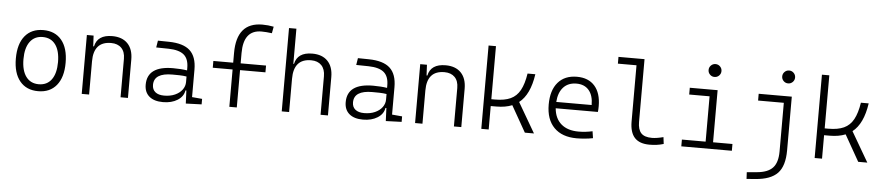

<svg xmlns="http://www.w3.org/2000/svg" viewBox="-50 -1096 7717 1681"><g transform="rotate(5 3808.5 -255.0)"><path d="M293 9.8Q189.5 9.8 131.8 -60.5Q74.2 -130.9 74.2 -258.8Q74.2 -387.2 131.8 -457.3Q189.5 -527.3 293 -527.3Q396.5 -527.3 454.1 -457.3Q511.7 -387.2 511.7 -258.8Q511.7 -130.9 454.1 -60.5Q396.5 9.8 293 9.8ZM293 -51.3Q365.7 -51.3 405.3 -105.5Q444.8 -159.7 444.8 -258.8Q444.8 -357.9 405.3 -412.1Q365.7 -466.3 293 -466.3Q220.7 -466.3 180.9 -412.1Q141.1 -357.9 141.1 -258.8Q141.1 -159.7 180.9 -105.5Q220.7 -51.3 293 -51.3Z M1017.1 0V-338.4Q1017.1 -399.9 984.4 -433.1Q951.7 -466.3 893.6 -466.3Q740.7 -466.3 740.7 -292.5V0H675.8V-517.6H734.9L739.7 -423.8H746.6Q768.6 -527.3 898.9 -527.3Q986.3 -527.3 1034.2 -477.5Q1082 -427.7 1082 -336.9V0Z M1590.8 4.9 1585.9 -109.4H1578.1Q1569.3 -55.2 1517.6 -22.7Q1465.8 9.8 1390.1 9.8Q1312 9.8 1269.3 -26.6Q1226.6 -63 1226.6 -129.4Q1226.6 -293.9 1453.6 -293.9Q1488.3 -293.9 1519.8 -291.7Q1551.3 -289.6 1576.7 -285.2V-307.1Q1576.7 -386.2 1534.2 -422.1Q1491.7 -458 1399.9 -460L1290 -461.9L1299.8 -522.5L1396.5 -521Q1523.4 -519 1582 -465.1Q1640.6 -411.1 1640.6 -297.4V-56.2L1729.5 -48.3V0ZM1576.7 -231.4Q1547.9 -236.3 1514.9 -237.1Q1481.9 -237.8 1451.7 -237.8Q1290.5 -237.8 1290.5 -133.3Q1290.5 -92.3 1317.9 -70.1Q1345.2 -47.9 1395.5 -47.9Q1449.7 -47.9 1490.5 -66.2Q1531.2 -84.5 1554 -115.2Q1576.7 -146 1576.7 -182.6Z M1973.1 0V-328.1H1798.8V-387.7H1973.1V-473.6Q1973.1 -742.2 2199.2 -742.2Q2250.5 -742.2 2298.8 -732.4L2288.1 -674.3Q2235.4 -681.2 2196.3 -681.2Q2038.6 -681.2 2038.6 -478.5V-387.7H2261.7V-328.1H2038.6V0Z M2774.9 0V-338.4Q2774.9 -400.9 2742.2 -434.6Q2709.5 -468.3 2651.4 -468.3Q2498.5 -468.3 2498.5 -292.5V0H2433.6V-732.4H2498.5V-423.8H2504.4Q2526.4 -527.3 2656.7 -527.3Q2744.1 -527.3 2792 -477.5Q2839.8 -427.7 2839.8 -336.9V0Z M3348.6 4.9 3343.8 -109.4H3335.9Q3327.1 -55.2 3275.4 -22.7Q3223.6 9.8 3147.9 9.8Q3069.8 9.8 3027.1 -26.6Q2984.4 -63 2984.4 -129.4Q2984.4 -293.9 3211.4 -293.9Q3246.1 -293.9 3277.6 -291.7Q3309.1 -289.6 3334.5 -285.2V-307.1Q3334.5 -386.2 3292 -422.1Q3249.5 -458 3157.7 -460L3047.9 -461.9L3057.6 -522.5L3154.3 -521Q3281.2 -519 3339.8 -465.1Q3398.4 -411.1 3398.4 -297.4V-56.2L3487.3 -48.3V0ZM3334.5 -231.4Q3305.7 -236.3 3272.7 -237.1Q3239.7 -237.8 3209.5 -237.8Q3048.3 -237.8 3048.3 -133.3Q3048.3 -92.3 3075.7 -70.1Q3103 -47.9 3153.3 -47.9Q3207.5 -47.9 3248.3 -66.2Q3289.1 -84.5 3311.8 -115.2Q3334.5 -146 3334.5 -182.6Z M3946.8 0V-338.4Q3946.8 -399.9 3914.1 -433.1Q3881.3 -466.3 3823.2 -466.3Q3670.4 -466.3 3670.4 -292.5V0H3605.5V-517.6H3664.6L3669.4 -423.8H3676.3Q3698.2 -527.3 3828.6 -527.3Q3916 -527.3 3963.9 -477.5Q4011.7 -427.7 4011.7 -336.9V0Z M4187.5 0V-732.4H4252.4V-266.1H4285.6Q4368.2 -266.1 4421.1 -290.5Q4474.1 -314.9 4504.4 -370.4Q4534.7 -425.8 4548.8 -517.6H4617.2Q4590.8 -335.9 4497.1 -263.2L4650.4 0H4570.3L4439.9 -230Q4381.3 -206.1 4300.3 -206.1H4252.4V0Z M5025.9 9.8Q4897.5 9.8 4827.1 -61.5Q4756.8 -132.8 4756.8 -263.7Q4756.8 -389.2 4816.2 -458.3Q4875.5 -527.3 4982.9 -527.3Q5083.5 -527.3 5138.9 -464.8Q5194.3 -402.3 5194.3 -287.1Q5194.3 -256.8 5191.4 -236.3H4820.8Q4828.6 -147 4884.8 -98.6Q4940.9 -50.3 5037.6 -50.3Q5098.1 -50.3 5159.7 -64L5168.9 -3.9Q5134.8 2.9 5097.7 6.3Q5060.5 9.8 5025.9 9.8ZM4820.8 -292H5131.8Q5131.8 -376 5093 -421.6Q5054.2 -467.3 4983.9 -467.3Q4911.6 -467.3 4869.1 -421.4Q4826.7 -375.5 4820.8 -292Z M5666.5 9.8Q5578.1 9.8 5535.4 -36.6Q5492.7 -83 5492.7 -179.2V-672.9H5329.1V-732.4H5558.1V-180.7Q5558.1 -114.7 5586.9 -83Q5615.7 -51.3 5682.6 -51.3Q5722.2 -51.3 5782.7 -66.9L5790 -7.3Q5758.3 2 5729 5.9Q5699.7 9.8 5666.5 9.8Z M5945.3 0V-59.6H6153.8V-458H5974.6V-517.6H6219.2V-59.6H6389.6V0ZM6181.6 -630.4Q6158.2 -630.4 6141.6 -647Q6125 -663.6 6125 -687Q6125 -710.4 6141.6 -727.1Q6158.2 -743.7 6181.6 -743.7Q6205.1 -743.7 6221.7 -727.1Q6238.3 -710.4 6238.3 -687Q6238.3 -663.6 6221.7 -647Q6205.1 -630.4 6181.6 -630.4Z M6539.1 234.4 6536.1 175.8 6626 167.5Q6720.7 159.2 6763.4 113Q6806.2 66.9 6806.2 -30.3V-458H6580.1V-517.6H6871.1V-45.9Q6871.1 92.3 6810.8 155.3Q6750.5 218.3 6616.2 228.5ZM6828.6 -630.4Q6805.2 -630.4 6788.6 -647Q6772 -663.6 6772 -687Q6772 -710.4 6788.6 -727.1Q6805.2 -743.7 6828.6 -743.7Q6852.1 -743.7 6868.7 -727.1Q6885.3 -710.4 6885.3 -687Q6885.3 -663.6 6868.7 -647Q6852.1 -630.4 6828.6 -630.4Z M7117.2 0V-732.4H7182.1V-266.1H7215.3Q7297.9 -266.1 7350.8 -290.5Q7403.8 -314.9 7434.1 -370.4Q7464.4 -425.8 7478.5 -517.6H7546.9Q7520.5 -335.9 7426.8 -263.2L7580.1 0H7500L7369.6 -230Q7311 -206.1 7230 -206.1H7182.1V0Z"/></g></svg>

Font: CaskaydiaCove NFP Light
Style: Regular
Weight: 300
Designer: Aaron Bell
Foundry: Saja Typeworks
Version: Version 2111.001; VTT 6.35;Nerd Fonts 3.1.1